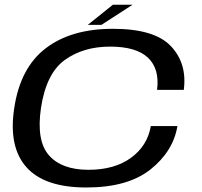

<svg xmlns="http://www.w3.org/2000/svg" viewBox="-20 -806 872 830"><path d="M353 4.5Q532.5 4.5 630.5 -73.5Q728.5 -151.5 747 -261H632Q617.5 -176 546.5 -124Q475.5 -72 362.5 -72Q246.5 -72 191.5 -134.8Q136.5 -197.5 157 -338.5Q179.5 -488.5 259.8 -546.5Q340 -604.5 456 -604.5Q569.5 -604.5 620 -556.2Q670.5 -508 659 -417.5H774.5Q789.5 -532 718.5 -606.8Q647.5 -681.5 468 -681.5Q287.5 -681.5 177.5 -597.2Q67.5 -513 41.5 -338.5Q16 -171.5 94 -83.5Q172 4.5 353 4.5ZM359.5 -698.5H418.5L553 -785.5H468Z"/></svg>

Font: Anybody Expanded
Style: Italic
Weight: 400
Width: 7
Italic angle: -10°
Version: Version 1.113;gftools[0.9.25]